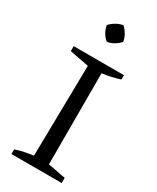

<svg xmlns="http://www.w3.org/2000/svg" viewBox="-220 -936 819 999"><g transform="rotate(30 189.5 -436.0)"><path d="M37 0V-28Q64 -37 90.5 -42.5Q117 -48 143 -51L152 -596L37 -618V-648H339V-622Q315 -614 288.5 -608Q262 -602 233 -598V-51L339 -31V0ZM207 -872Q223 -857 234.5 -837Q246 -817 249 -796Q235 -780 215 -768Q195 -756 174 -754Q140 -783 131 -829Q145 -845 165 -856.5Q185 -868 207 -872Z"/></g></svg>

Font: Piazzolla
Style: Regular
Weight: 400
Designer: Juan Pablo del Peral
Foundry: Huerta Tipografica
Version: Version 1.330